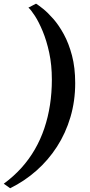

<svg xmlns="http://www.w3.org/2000/svg" viewBox="-30 -858 476 1020"><path d="M369.5 -416.5Q369.5 -321 344.2 -235.8Q319 -150.5 272.8 -78.8Q226.5 -7 163.2 48.8Q100 104.5 24 142L-10 118Q42.5 79.5 83.8 33.8Q125 -12 155.2 -64.5Q185.5 -117 205.5 -176.2Q225.5 -235.5 235.5 -300.5Q245.5 -365.5 245.5 -435Q245.5 -513 231.5 -577.8Q217.5 -642.5 196.8 -692.2Q176 -742 155.2 -774Q134.5 -806 121 -817.5L161.5 -838.5Q174 -831 198.8 -811.2Q223.5 -791.5 253 -758Q282.5 -724.5 309 -676Q335.5 -627.5 352.5 -563Q369.5 -498.5 369.5 -416.5Z"/></svg>

Font: Merriweather 96pt
Style: Bold Italic
Weight: 700
Italic angle: -7.8°
Version: Version 2.101